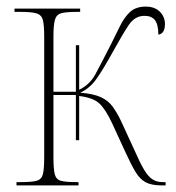

<svg xmlns="http://www.w3.org/2000/svg" viewBox="-20 -562 532 582"><path d="M30 0V-10H44Q76 -10 91 -14Q106 -18 110 -34Q114 -50 114 -85V-451Q114 -485 110 -501Q106 -517 90.5 -521.5Q75 -526 40 -526H24V-536H223V-526H214Q181 -526 166 -522Q151 -518 146.5 -502Q142 -486 142 -451V-284H210V-425H220V-290Q252 -305 269.5 -337.5Q287 -370 315 -425Q331 -457 344 -483.5Q357 -510 374.5 -526Q392 -542 422 -542Q449 -542 464.5 -526.5Q480 -511 480 -489Q480 -460 460 -457Q460 -487 450 -500.5Q440 -514 418 -514Q389 -514 370.5 -486.5Q352 -459 325 -410Q293 -352 272.5 -323Q252 -294 223 -281Q262 -278 284.5 -268Q307 -258 320.5 -240Q334 -222 346 -197L387 -108Q404 -69 416.5 -48Q429 -27 442 -18.5Q455 -10 473 -10H482V0H471Q439 0 421.5 -9.5Q404 -19 391 -40.5Q378 -62 361 -99L320 -188Q300 -231 281 -248.5Q262 -266 220 -271V-137H210V-274H142V-85Q142 -50 146 -34Q150 -18 164.5 -14Q179 -10 210 -10H218V0Z"/></svg>

Font: Noto Serif Display Condensed Thin
Style: Regular
Weight: 100
Width: 3
Designer: Monotype Design Team
Foundry: Monotype Imaging Inc.
Version: Version 2.009